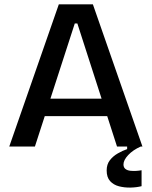

<svg xmlns="http://www.w3.org/2000/svg" viewBox="-20 -680 705 891"><path d="M23 0 253 -660H411L641 0H523L339 -571H327L142 0ZM139 -141V-222H540V-141ZM637 184Q613 190 585 190.5Q557 191 532 184.5Q507 178 491 160.5Q475 143 475 111Q475 83 489.5 64Q504 45 526.5 32Q549 19 570 12V-6L633 -7V0Q597 16 575 39.5Q553 63 553 83Q553 97 562 104Q571 111 585 112.5Q599 114 613 113Q627 112 637 110Z"/></svg>

Font: Bricolage Grotesque 24pt Medium
Style: Regular
Weight: 500
Designer: Mathieu Triay
Foundry: Atelier Triay
Version: Version 1.001;gftools[0.9.33.dev8+g029e19f]